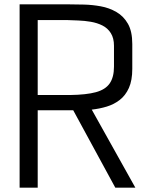

<svg xmlns="http://www.w3.org/2000/svg" viewBox="-20 -861 663 881"><path d="M70 0V-841H299Q328 -841 366 -840Q404 -839 442.5 -832Q481 -825 514 -806Q547 -787 567 -752Q587 -717 587 -659V-545Q587 -492 571.5 -457.5Q556 -423 529.5 -402.5Q503 -382 470 -372Q437 -362 401 -358L601 0H509L316 -355H153V0ZM153 -425H301Q376 -426 420 -438Q464 -450 483.5 -478.5Q503 -507 503 -555V-651Q503 -686 488.5 -709Q474 -732 450 -744Q426 -756 397 -761Q368 -766 339 -767Q310 -768 286 -769H153Z"/></svg>

Font: Matangi Medium
Style: Regular
Weight: 500
Designer: Prashant Pant
Foundry: The Graphic Ant
Version: Version 3.002